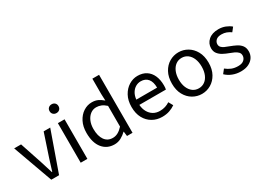

<svg xmlns="http://www.w3.org/2000/svg" viewBox="-26 -1372 2775 2043"><g transform="rotate(-30 1361.5 -350.0)"><path d="M187.4 0 12 -486.1H96.8L188.7 -210Q199.6 -174.8 211.1 -138.4Q222.7 -101.9 233.6 -66.6H237.6Q248.4 -101.9 260 -138.4Q271.5 -174.8 282.4 -210L374.3 -486.1H454.9L283 0Z M548.9 0V-486H631V0ZM590.8 -586Q567.1 -586 551.5 -601Q536 -616 536 -640.4Q536 -664.2 551.5 -678.9Q567.1 -693.6 590.8 -693.6Q615.1 -693.6 630.3 -678.9Q645.6 -664.2 645.6 -640.4Q645.6 -616 630.3 -601Q615.1 -586 590.8 -586Z M960.6 12Q869.5 12 814.9 -54.7Q760.4 -121.4 760.4 -242.4Q760.4 -321.3 789.9 -378.5Q819.4 -435.7 867.3 -466.9Q915.3 -498.1 970.7 -498.1Q1013.6 -498.1 1044.5 -483.3Q1075.4 -468.6 1106.9 -441.8L1103.4 -525.2V-712.4H1185.7V0H1117.8L1110.8 -57.4H1108.1Q1079.9 -29.2 1042.1 -8.6Q1004.3 12 960.6 12ZM978.8 -57.2Q1012.7 -57.2 1043 -73.9Q1073.4 -90.5 1103.4 -123.6V-378.3Q1072.6 -406.2 1043.9 -417.6Q1015.2 -428.9 984.9 -428.9Q946 -428.9 914.5 -405.7Q883.1 -382.5 864.2 -340.5Q845.4 -298.5 845.4 -243.2Q845.4 -155.9 880.2 -106.6Q915.1 -57.2 978.8 -57.2Z M1546.1 12Q1481.2 12 1428.4 -18.3Q1375.5 -48.6 1344.4 -105.5Q1313.4 -162.5 1313.4 -242.9Q1313.4 -322.1 1345.1 -379.6Q1376.7 -437 1426.8 -467.8Q1476.8 -498.6 1532.3 -498.6Q1594.7 -498.6 1638.2 -470.6Q1681.8 -442.7 1704.7 -391.2Q1727.6 -339.8 1727.6 -270Q1727.6 -256.3 1726.7 -244.6Q1725.8 -232.9 1723.2 -220.8H1396.9Q1400.6 -170.9 1421.4 -133.8Q1442.1 -96.7 1476.4 -76Q1510.8 -55.3 1556.7 -55.3Q1592.2 -55.3 1622.4 -65Q1652.7 -74.8 1677.7 -91.6L1707.6 -37.7Q1676.3 -15.4 1636.4 -1.7Q1596.5 12 1546.1 12ZM1396.9 -285.6H1652.2Q1652.2 -357 1621.1 -394.2Q1589.9 -431.3 1534.1 -431.3Q1500.3 -431.3 1470.9 -414.3Q1441.5 -397.2 1421.7 -364.6Q1401.9 -331.9 1396.9 -285.6Z M2035.2 12Q1975.6 12 1924.1 -18.1Q1872.7 -48.1 1841.3 -105Q1809.9 -161.9 1809.9 -242.4Q1809.9 -323.5 1841.3 -380.8Q1872.7 -438 1924.1 -468Q1975.6 -498.1 2035.2 -498.1Q2094.7 -498.1 2145.9 -468Q2197 -438 2228.7 -380.8Q2260.4 -323.5 2260.4 -242.4Q2260.4 -161.9 2228.7 -105Q2197 -48.1 2145.9 -18.1Q2094.7 12 2035.2 12ZM2035.2 -56.5Q2077 -56.5 2108.8 -79.7Q2140.6 -102.9 2158 -144.8Q2175.4 -186.7 2175.4 -242.4Q2175.4 -298.1 2158 -340.3Q2140.6 -382.6 2108.8 -406.1Q2077 -429.6 2035.2 -429.6Q1993.4 -429.6 1961.9 -406.1Q1930.4 -382.6 1912.6 -340.3Q1894.9 -298.1 1894.9 -242.4Q1894.9 -186.7 1912.6 -144.8Q1930.4 -102.9 1961.9 -79.7Q1993.4 -56.5 2035.2 -56.5Z M2513.5 12Q2459.8 12 2412.6 -6.6Q2365.4 -25.1 2332.1 -57.7L2370 -105.6Q2401.8 -79.9 2436.4 -66Q2471 -52.1 2516.2 -52.1Q2564.1 -52.1 2587.9 -74.4Q2611.7 -96.8 2611.7 -127.6Q2611.7 -152.6 2595.6 -169.2Q2579.5 -185.7 2554.6 -197.4Q2529.6 -209 2502 -219Q2465.8 -232 2433 -249.6Q2400.2 -267.3 2379.5 -293.7Q2358.8 -320.2 2358.8 -360.1Q2358.8 -418.9 2403.4 -458.5Q2448 -498.1 2526.5 -498.1Q2572.1 -498.1 2610.9 -482.8Q2649.7 -467.4 2677.6 -443.5L2639.8 -395.5Q2614.3 -413.6 2587.3 -423.8Q2560.3 -434 2527.5 -434Q2481.4 -434 2459.7 -412.8Q2438 -391.6 2438 -364.3Q2438 -341.9 2451.2 -327.3Q2464.4 -312.7 2487.7 -302Q2511 -291.4 2541.1 -280.7Q2579.1 -266.8 2613.5 -249.5Q2648 -232.1 2669.4 -204.5Q2690.8 -176.9 2690.8 -132.5Q2690.8 -93.1 2670.4 -60.3Q2650 -27.6 2610.4 -7.8Q2570.8 12 2513.5 12Z"/></g></svg>

Font: Source Sans Variable
Style: Regular
Weight: 200
Designer: Paul D. Hunt
Foundry: Adobe Systems Incorporated
Version: Version 3.006;hotconv 1.0.111;makeotfexe 2.5.65597